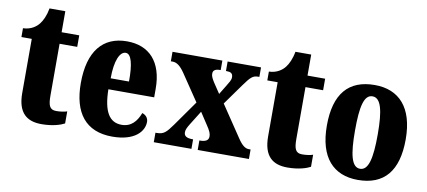

<svg xmlns="http://www.w3.org/2000/svg" viewBox="-63 -882 2481 1115"><g transform="rotate(10 1177.0 -325.0)"><path d="M221 10C290 10 336 -7 356 -18V-89C338 -83 315 -80 292 -80C253 -80 244 -105 244 -163V-468H348V-536H244V-660H151C143 -616 128 -585 113 -566C97 -545 66 -521 19 -520V-468H80V-149C80 -31 135 10 221 10Z M638 10C772 10 823 -54 823 -109C823 -133 807 -149 787 -155C768 -105 737 -67 680 -67C608 -67 571 -125 569 -257H839V-308C839 -466 759 -550 628 -550C486 -550 405 -453 405 -265C405 -91 480 10 638 10ZM679 -322H571C571 -426 597 -483 632 -483C665 -483 680 -423 679 -322Z M882 0H1104V-56H1101C1064 -56 1050 -67 1050 -89C1050 -105 1059 -120 1069 -137L1122 -222L1164 -158C1191 -119 1195 -104 1195 -89C1195 -67 1179 -56 1145 -56H1141V0H1443V-56H1432C1411 -56 1391 -71 1366 -109L1243 -292L1331 -415C1368 -466 1381 -480 1413 -480H1420V-536H1223V-480H1227C1250 -480 1264 -474 1264 -450C1264 -432 1252 -417 1240 -396L1207 -342L1165 -405C1153 -425 1147 -437 1147 -451C1147 -467 1155 -480 1189 -480H1192V-536H898V-480H909C934 -480 956 -462 980 -427L1086 -270L980 -120C945 -71 930 -56 890 -56H882Z M1671 10C1740 10 1786 -7 1806 -18V-89C1788 -83 1765 -80 1742 -80C1703 -80 1694 -105 1694 -163V-468H1798V-536H1694V-660H1601C1593 -616 1578 -585 1563 -566C1547 -545 1516 -521 1469 -520V-468H1530V-149C1530 -31 1585 10 1671 10Z M2086 10C2240 10 2320 -82 2320 -270C2320 -458 2232 -550 2089 -550C1935 -550 1855 -458 1855 -270C1855 -82 1942 10 2086 10ZM2088 -56C2038 -56 2021 -130 2021 -270C2021 -411 2037 -483 2087 -483C2137 -483 2155 -411 2155 -270C2155 -130 2138 -56 2088 -56Z"/></g></svg>

Font: Noto Serif Devanagari ExtraCondensed Black
Style: Regular
Weight: 900
Width: 2
Designer: Universal Thirst, Indian Type Foundry and the Monotype Design Team
Foundry: Monotype Imaging Inc.
Version: Version 2.004